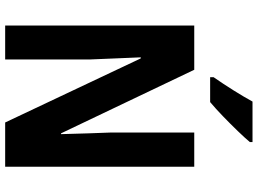

<svg xmlns="http://www.w3.org/2000/svg" viewBox="-144 -830 974 725"><g transform="rotate(90 342.5 -467.0)"><path d="M609 0H442L200 -512H196Q199 -449 200.5 -405.5Q202 -362 204 -321V0H76V-714H243L483 -211H486Q484 -275 483 -314.5Q482 -354 480 -397V-714H609ZM516 -924Q501 -906 474.5 -878.5Q448 -851 418.5 -822.5Q389 -794 365 -774H271V-787Q296 -823 320.5 -862Q345 -901 363 -934H516Z"/></g></svg>

Font: Noto Sans Gurmukhi UI Condensed
Style: Bold
Weight: 700
Width: 3
Designer: Jelle Bosma - Monotype Design Team
Foundry: Monotype Imaging Inc.
Version: Version 2.004; ttfautohint (v1.8.4.7-5d5b)